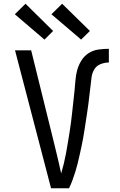

<svg xmlns="http://www.w3.org/2000/svg" viewBox="-20 -1003 640 1023"><path d="M252 0 60 -735H146L267 -245Q277 -204 287 -162.5Q297 -121 306 -79Q314 -106 320.5 -133Q327 -160 332 -187.5Q337 -215 341.5 -242.5Q346 -270 350.5 -297.5Q355 -325 358.5 -353Q362 -381 365 -408.5Q368 -436 371 -463.5Q374 -491 377 -519Q380 -547 382 -575Q384 -603 391.5 -630Q399 -657 414 -681Q429 -705 452.5 -720Q476 -735 504 -739Q532 -743 560 -743V-670Q537 -670 515 -661Q493 -652 481.5 -632Q470 -612 467.5 -588.5Q465 -565 462 -542Q459 -519 456.5 -496Q454 -473 451 -450Q448 -427 444.5 -404Q441 -381 437.5 -358Q434 -335 430.5 -312.5Q427 -290 423 -267Q419 -244 414 -221.5Q409 -199 404 -176Q399 -153 393.5 -131Q388 -109 381 -86.5Q374 -64 366 -42.5Q358 -21 348 0ZM412 -792 389 -812 254 -927 311 -983 459 -838ZM217 -792 59 -927 116 -983 263 -838Z"/></svg>

Font: Nova
Style: Regular
Weight: 400
Monospace: yes
Designer: Belleve Invis
Foundry: Belleve Invis
Version: Version 24.1.4; ttfautohint (v1.8.4)